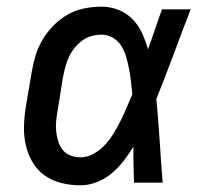

<svg xmlns="http://www.w3.org/2000/svg" viewBox="-20 -548 640 576"><path d="M221 8Q192 8 164 1Q136 -6 113.5 -22Q91 -38 77 -62.5Q63 -87 57 -114.5Q51 -142 52 -171.5Q53 -201 58 -231L75 -331Q79 -356 86.5 -381Q94 -406 108 -429.5Q122 -453 141.5 -472.5Q161 -492 184.5 -505Q208 -518 234 -523Q260 -528 285 -528Q312 -528 336.5 -518Q361 -508 378.5 -489.5Q396 -471 406.5 -448Q417 -425 424 -400Q435 -430 445 -460Q455 -490 466 -520H552Q526 -453 501 -385.5Q476 -318 449 -251Q455 -189 459 -126Q463 -63 468 0H382Q381 -27 380.5 -54Q380 -81 380 -108Q367 -86 351 -65.5Q335 -45 315 -28Q295 -11 270 -1.5Q245 8 221 8ZM221 -76Q242 -76 261.5 -87Q281 -98 295.5 -114Q310 -130 321.5 -149Q333 -168 342.5 -187Q352 -206 360 -225.5Q368 -245 377 -265Q375 -284 373 -302.5Q371 -321 367.5 -339.5Q364 -358 359 -375.5Q354 -393 345 -408.5Q336 -424 320 -434Q304 -444 285 -444Q270 -444 255 -440Q240 -436 227 -426.5Q214 -417 203.5 -404Q193 -391 186.5 -376.5Q180 -362 176 -347Q172 -332 169 -317L153 -217Q150 -201 148.5 -185.5Q147 -170 148.5 -154.5Q150 -139 154.5 -124.5Q159 -110 168 -98.5Q177 -87 191.5 -81.5Q206 -76 221 -76Z"/></svg>

Font: Iosevka HT Medium Extended
Style: Italic
Weight: 500
Width: 7
Italic angle: -9°
Monospace: yes
Designer: Belleve Invis
Foundry: Belleve Invis
Version: Version 32.3.0; ttfautohint (v1.8.4)